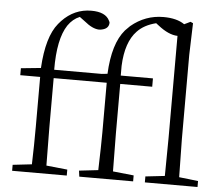

<svg xmlns="http://www.w3.org/2000/svg" viewBox="-55 -877 1090 940"><g transform="rotate(5 489.5 -407.0)"><path d="M855.5 -40 949.2 -29.3V0H690.4V-29.3L785.2 -40Q787.1 -157.2 787.1 -226.6V-728.5Q743.2 -729.5 690.4 -771.5L677.7 -781.2Q619.1 -766.6 585.9 -731.4Q532.2 -675.8 527.3 -558.6Q527.3 -536.1 527.3 -510.7H685.5V-469.7H528.3V-226.6Q528.3 -166 530.3 -40L632.8 -29.3V0H368.2L364.3 -29.3L458 -40Q461.9 -163.1 461.9 -226.6V-469.7H201.2V-226.6Q201.2 -166 203.1 -40L306.6 -29.3V0H38.1V-29.3L131.8 -40Q134.8 -132.8 134.8 -226.6V-469.7H37.1V-503.9L134.8 -513.7Q143.6 -668 199.2 -735.4Q206.1 -744.1 212.9 -751Q273.4 -814.5 356.4 -814.5Q426.8 -814.5 446.3 -773.4Q449.2 -768.6 450.2 -763.7Q449.2 -734.4 416 -727.5Q409.2 -725.6 401.4 -725.6Q369.1 -726.6 329.1 -759.8L302.7 -779.3Q268.6 -765.6 245.1 -731.4Q199.2 -662.1 200.2 -510.7H433.6L461.9 -513.7Q468.8 -663.1 528.3 -732.4Q540 -745.1 551.8 -755.9Q622.1 -814.5 710.9 -814.5Q777.3 -814.5 814.5 -788.1L844.7 -802.7L857.4 -796.9L852.5 -640.6V-226.6Q852.5 -213.9 855.5 -40Z"/></g></svg>

Font: GenYoMin JP Light
Style: Regular
Weight: 300
Version: Version 1.001;PS 1;hotconv 16.6.51;makeotf.lib2.5.65220 DEVE